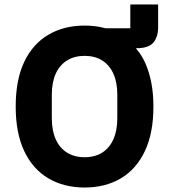

<svg xmlns="http://www.w3.org/2000/svg" viewBox="-20 -824 754 856"><path d="M561 -804H685V-703Q685 -659 663.5 -634Q642 -609 589 -609H587V-607Q612 -579 629 -540Q646 -501 655 -453Q664 -405 664 -349Q664 -231 626 -150.5Q588 -70 519 -29Q450 12 357 12Q265 12 195.5 -29Q126 -70 88 -150.5Q50 -231 50 -349Q50 -468 88 -548Q126 -628 195.5 -669Q265 -710 357 -710Q382 -710 405.5 -707Q429 -704 450 -698H561ZM357 -123Q403 -123 435.5 -143.5Q468 -164 485.5 -203Q503 -242 503 -297V-401Q503 -457 485.5 -495.5Q468 -534 435.5 -554.5Q403 -575 357 -575Q312 -575 279 -554.5Q246 -534 228.5 -495.5Q211 -457 211 -401V-297Q211 -242 228.5 -203Q246 -164 279 -143.5Q312 -123 357 -123Z"/></svg>

Font: IBM Plex Sans
Style: Bold
Weight: 700
Designer: Mike Abbink, Paul van der Laan, Pieter van Rosmalen
Foundry: Bold Monday
Version: Version 3.201